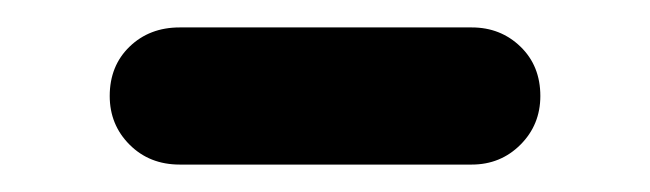

<svg xmlns="http://www.w3.org/2000/svg" viewBox="-20 -338 474 140"><path d="M111 -218Q89 -218 74.5 -232.5Q60 -247 60 -268Q60 -290 74.5 -304Q89 -318 111 -318H324Q345 -318 359.5 -304Q374 -290 374 -268Q374 -247 359.5 -232.5Q345 -218 324 -218Z"/></svg>

Font: Nunito
Style: Bold
Weight: 700
Designer: Vernon Adams
Foundry: Vernon Adams
Version: Version 3.602